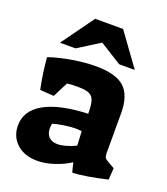

<svg xmlns="http://www.w3.org/2000/svg" viewBox="-140 -852 835 962"><g transform="rotate(20 277.0 -371.0)"><path d="M20 -121Q20 -200 99.5 -245Q179 -290 331 -296Q331 -343 323.5 -365.5Q316 -388 296.5 -396.5Q277 -405 237 -405Q196 -405 179 -402L138 -321L64 -326Q47 -406 40 -492Q96 -511 162.5 -522Q229 -533 287 -533Q393 -533 439 -491.5Q485 -450 485 -354V-145Q485 -127 488.5 -120Q492 -113 504 -106L544 -83L540 -21Q424 6 357 9Q355 3 351 -12.5Q347 -28 344 -42Q305 -17 258.5 -2Q212 13 170 13Q102 13 61 -24.5Q20 -62 20 -121ZM334 -127 330 -203Q306 -205 298 -205Q271 -205 235 -199.5Q199 -194 178 -187Q175 -174 175 -163Q175 -133 191.5 -116.5Q208 -100 237 -100Q277 -100 334 -127ZM201 -755H350L475 -582H392L275 -655L159 -582H76Z"/></g></svg>

Font: Suez One
Style: Regular
Weight: 400
Designer: Michal Sahar
Foundry: Hagilda
Version: Version 1.001